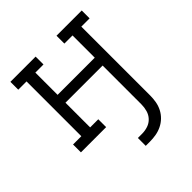

<svg xmlns="http://www.w3.org/2000/svg" viewBox="-200 -653 1001 1001"><g transform="rotate(-45 300.0 -152.5)"><path d="M300 215V157H331Q353 157 374 150Q395 143 410 127Q425 111 431 89.5Q437 68 437 46V-240H163V-58H223V0H37V-58H98V-462H37V-520H223V-462H163V-298H437V-462H377V-520H563V-462H502V46Q502 69 498 91.5Q494 114 483.5 134.5Q473 155 456.5 171Q440 187 419.5 197Q399 207 376.5 211Q354 215 331 215Z"/></g></svg>

Font: Iosevka Etoile Light
Style: Regular
Weight: 300
Designer: Belleve Invis
Foundry: Belleve Invis
Version: Version 25.0.1; ttfautohint (v1.8.4)